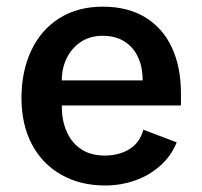

<svg xmlns="http://www.w3.org/2000/svg" viewBox="-20 -560 622 590"><path d="M296 -539.5Q373 -539.5 426.8 -506.5Q480.5 -473.5 508.2 -413.8Q536 -354 536 -273.5V-236H170Q169.5 -190.5 184.8 -155.8Q200 -121 229.5 -101.5Q259 -82 301 -82Q346.5 -82 378.2 -102Q410 -122 420.5 -161.5L523 -122.5Q506 -80.5 472.5 -50.8Q439 -21 395 -5.5Q351 10 303.5 10Q227 10 168.8 -22.8Q110.5 -55.5 78.2 -116.2Q46 -177 46 -259Q46 -340.5 75.8 -404.2Q105.5 -468 162 -503.8Q218.5 -539.5 296 -539.5ZM418.5 -313Q418.5 -352 404.8 -383Q391 -414 363.2 -432Q335.5 -450 295.5 -450Q256 -450 227.5 -430.5Q199 -411 184.2 -379.5Q169.5 -348 170 -313Z"/></svg>

Font: 1883 Sans SemiBold
Style: Regular
Weight: 600
Designer: 1883 Sans project is a fork of Public Sans.
Version: Version 1.009